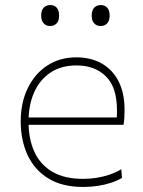

<svg xmlns="http://www.w3.org/2000/svg" viewBox="-20 -731 568 760"><path d="M309 9Q226 9 171.2 -24.8Q116.5 -58.5 89.2 -117.2Q62 -176 62 -251Q62 -324.5 89.8 -381.8Q117.5 -439 167 -471.5Q216.5 -504 282 -504Q340.5 -504 383.5 -479.2Q426.5 -454.5 449.8 -408.2Q473 -362 473 -297Q473 -280 472.2 -265.8Q471.5 -251.5 469 -237L442 -264Q443 -272.5 443 -280Q443 -287.5 443 -295Q443 -386 399 -429Q355 -472 283 -472Q222 -472 179.5 -443.5Q137 -415 115 -365Q93 -315 93 -251V-249Q93 -180 116.5 -129.2Q140 -78.5 187.8 -50.8Q235.5 -23 309 -23Q335.5 -23 361.5 -27Q387.5 -31 412.2 -39.2Q437 -47.5 460 -61L463 -27Q444 -15.5 419.5 -7.5Q395 0.5 366.8 4.8Q338.5 9 309 9ZM78 -237V-266H447L469 -263V-237ZM378 -628Q363 -628 353 -638.5Q343 -649 343 -669Q343 -691 353.2 -701Q363.5 -711 379 -711Q395 -711 404.5 -700.5Q414 -690 414 -669Q414 -649 404.2 -638.5Q394.5 -628 378 -628ZM178 -628Q163 -628 153 -638.5Q143 -649 143 -669Q143 -691 153.2 -701Q163.5 -711 179 -711Q195 -711 204.5 -700.5Q214 -690 214 -669Q214 -649 204.2 -638.5Q194.5 -628 178 -628Z"/></svg>

Font: Commissioner Thin
Style: Regular
Weight: 100
Designer: Kostas Bartsokas
Foundry: Kostas Bartsokas
Version: Version 1.001;gftools[0.9.23]